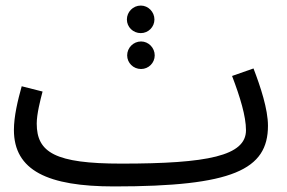

<svg xmlns="http://www.w3.org/2000/svg" viewBox="-20 -649 1033 690"><path d="M486 -530C513 -530 535 -552 535 -579C535 -606 513 -629 486 -629C458 -629 436 -606 436 -579C436 -552 458 -530 486 -530ZM487 -401C514 -401 536 -423 536 -450C536 -477 514 -500 487 -500C459 -500 437 -477 437 -450C437 -423 459 -401 487 -401ZM390 21C816 21 943 -39 943 -197C943 -257 916 -338 891 -403L814 -376C843 -300 864 -231 864 -181C864 -89 727 -61 416 -61C178 -61 112 -101 112 -205C112 -239 125 -290 133 -320L58 -339C44 -289 30 -231 30 -182C30 -36 152 21 390 21Z"/></svg>

Font: Noto Sans Arabic
Style: Regular
Weight: 400
Designer: Monotype Design Team, Nadine Chahine, Nizar Qandah and Khaled Hosny
Foundry: Monotype Imaging Inc.
Version: Version 2.012